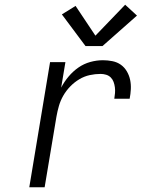

<svg xmlns="http://www.w3.org/2000/svg" viewBox="-20 -793 640 813"><path d="M104 0 192 -530H257L239 -422Q252 -447 270.5 -469Q289 -491 312 -507Q335 -523 362 -530.5Q389 -538 416 -538Q436 -538 456 -534Q476 -530 491.5 -519Q507 -508 517 -491Q527 -474 531 -455Q535 -436 534 -415.5Q533 -395 529 -375H464Q466 -387 467 -399Q468 -411 466.5 -423Q465 -435 461 -446Q457 -457 449 -465Q441 -473 429.5 -476.5Q418 -480 406 -480Q383 -480 360 -475Q337 -470 316 -457.5Q295 -445 277.5 -427Q260 -409 248 -388Q236 -367 229.5 -344.5Q223 -322 219 -299L169 0ZM342 -598 242 -732 300 -768 384 -642 510 -773 560 -727 414 -598Z"/></svg>

Font: Iosevka Curly Light Extended
Style: Italic
Weight: 300
Width: 7
Italic angle: -9°
Monospace: yes
Designer: Belleve Invis
Foundry: Belleve Invis
Version: Version 11.1.0; ttfautohint (v1.8.3)